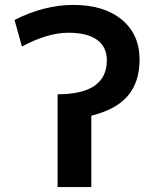

<svg xmlns="http://www.w3.org/2000/svg" viewBox="-20 -760 636 780"><path d="M277 -740Q403 -740 475 -680Q547 -620 547 -518Q547 -427 499.5 -371Q452 -315 351 -290V0H214V-377Q414 -377 414 -515Q414 -569 374.5 -598Q335 -627 257 -627Q174 -627 69 -571L39 -679Q160 -740 277 -740Z"/></svg>

Font: Mplus 1p Bold
Style: Bold
Weight: 700
Version: Version 1.061